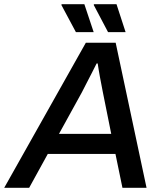

<svg xmlns="http://www.w3.org/2000/svg" viewBox="-55 -888 770 908"><path d="M-35 0 351 -686H492L638 0H524L491 -160H171L83 0ZM224 -255H471L431 -454Q428 -470 424.5 -488Q421 -506 417.5 -524.5Q414 -543 411.5 -559Q409 -575 407 -588H402Q392 -568 378.5 -541.5Q365 -515 352.5 -491Q340 -467 332 -451ZM304 -736 235 -865 237 -868H344L388 -736ZM456 -736 388 -865 390 -868H496L539 -736Z"/></svg>

Font: Archivo SemiBold Medium
Style: Italic
Weight: 500
Italic angle: -10°
Version: Version 2.001